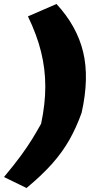

<svg xmlns="http://www.w3.org/2000/svg" viewBox="-33 -744 554 962"><path d="M100 198 -13 143Q38 82 72 35.5Q106 -11 129.5 -49.5Q153 -88 173 -124Q194 -223 194 -310.5Q194 -398 173 -483.5Q152 -569 107 -662L250 -724Q352 -614 383.5 -484Q415 -354 376 -179Q350 -106 315 -44Q280 18 228.5 76Q177 134 100 198Z"/></svg>

Font: Nunito Sans 7pt Expanded Black
Style: Italic
Weight: 900
Width: 7
Italic angle: -9°
Designer: Vernon Adams
Foundry: Vernon Adams
Version: Version 3.101;gftools[0.9.27]